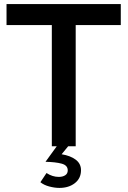

<svg xmlns="http://www.w3.org/2000/svg" viewBox="-20 -717 625 941"><path d="M234 -594H12V-697H572V-594H351V0H314L282 39Q325 46 351 65.5Q377 85 377 117Q377 157 347 180.5Q317 204 271 204Q248 204 221.5 197Q195 190 178 176L208 131Q237 150 268 150Q287 150 299.5 142Q312 134 312 118Q312 93 282 85Q252 77 203 76L258 0H234Z"/></svg>

Font: Hanken Grotesk SemiBold
Style: Regular
Weight: 600
Designer: Alfredo Marco Pradil
Foundry: Hanken Design Co.
Version: Version 3.014